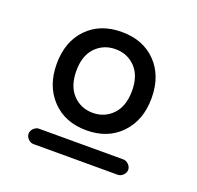

<svg xmlns="http://www.w3.org/2000/svg" viewBox="-91 -789 684 665"><g transform="rotate(20 251.0 -457.0)"><path d="M76.2 -511.7Q76.2 -593.8 124 -643.1Q171.9 -692.4 251 -692.4Q330.1 -692.4 377.9 -643.1Q425.8 -593.8 425.8 -511.7Q425.8 -430.7 377.9 -380.4Q330.1 -330.1 251 -330.1Q171.9 -330.1 124 -380.4Q76.2 -430.7 76.2 -511.7ZM95.7 -279.3H406.2Q417 -279.3 425.8 -270.5Q434.6 -261.7 434.6 -251Q434.6 -240.2 425.8 -231.4Q417 -222.7 406.2 -222.7H95.7Q85 -222.7 76.2 -231.4Q67.4 -240.2 67.4 -251Q67.4 -261.7 76.2 -270.5Q85 -279.3 95.7 -279.3ZM251 -394.5Q294.9 -394.5 324.2 -425.3Q353.5 -456.1 353.5 -512.7Q353.5 -568.4 324.2 -598.6Q294.9 -628.9 251 -628.9Q207 -628.9 177.7 -598.6Q148.4 -568.4 148.4 -512.7Q148.4 -456.1 177.7 -425.3Q207 -394.5 251 -394.5Z"/></g></svg>

Font: jf-openhuninn-2.0
Style: Regular
Weight: 400
Designer: [Kosugi Maru]
Designed by MOTOYA      

[Varela Round]
Joe Prince (Latin component); Avraham Cornfeld (Hebrew component)
Foundry: justfont CO.,LTD.
Version: 2.0